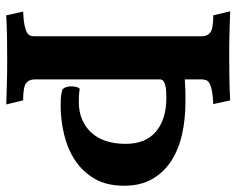

<svg xmlns="http://www.w3.org/2000/svg" viewBox="-91 -662 756 614"><g transform="rotate(90 287.0 -355.0)"><path d="M234 -568Q266 -570 283.5 -570Q301 -570 307 -570Q362 -570 410.5 -559Q459 -548 495.5 -524Q532 -500 553 -463Q574 -426 574 -374Q574 -318 551.5 -279.5Q529 -241 492.5 -217Q456 -193 410 -182Q364 -171 318 -171Q304 -171 294 -171.5Q284 -172 267 -176Q256 -185 256 -207Q256 -210 257.5 -218.5Q259 -227 264 -232Q276 -230 286 -229.5Q296 -229 306 -229Q366 -229 403 -268Q440 -307 440 -379Q440 -443 400.5 -476Q361 -509 293 -509Q269 -509 257.5 -506.5Q246 -504 241 -501Q236 -498 235.5 -495Q235 -492 234 -491V-87Q234 -70 246 -60.5Q258 -51 301 -51L314 3Q284 2 248 1Q212 0 174 0Q142 0 104.5 0.5Q67 1 29 3L17 -51Q43 -52 58.5 -55Q74 -58 82.5 -62.5Q91 -67 93.5 -73Q96 -79 96 -87V-623Q96 -640 84 -649.5Q72 -659 29 -659L16 -713Q46 -712 82 -711Q118 -710 156 -710Q188 -710 225.5 -710.5Q263 -711 301 -713L313 -659Q287 -658 271.5 -655Q256 -652 247.5 -647.5Q239 -643 236.5 -636.5Q234 -630 234 -623Z"/></g></svg>

Font: Lusitana
Style: Bold
Weight: 700
Designer: Ana Paula Megda
Foundry: Ana Paula Megda
Version: Version 1.000; ttfautohint (v1.1) -l 8 -r 50 -G 200 -x 14 -D